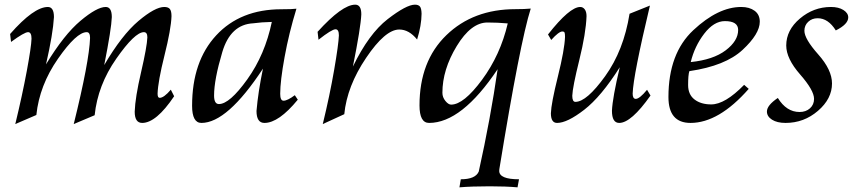

<svg xmlns="http://www.w3.org/2000/svg" viewBox="-20 -512 3650 815"><path d="M293 14.6Q358.9 -251.5 362.3 -351.1Q362.3 -375.5 348.1 -375.5Q304.7 -375.5 226.1 -262.7Q147.5 -149.9 134.3 -23.9L44.9 14.6Q74.7 -108.4 93.8 -210.9Q112.8 -313.5 113.8 -347.7Q113.8 -375.5 99.1 -375.5Q83.5 -375.5 26.9 -334L22.9 -367.7Q123.5 -482.4 183.1 -482.4Q209 -482.4 209 -439.5Q205.1 -369.1 175.3 -238.8Q251.5 -364.7 321.5 -423.6Q391.6 -482.4 428.7 -482.4Q454.6 -482.4 454.6 -439.5Q453.1 -390.6 422.4 -235.8Q497.1 -363.3 567.6 -422.9Q638.2 -482.4 677.2 -482.4Q694.3 -482.4 701.2 -473.6Q708 -464.8 708 -443.4Q706.1 -388.2 678.2 -276.9Q650.4 -165.5 648.9 -114.3Q648.9 -96.7 657.7 -96.7Q675.8 -96.7 705.1 -131.3L719.2 -103.5Q643.1 9.8 583.5 9.8Q551.8 9.8 551.8 -38.1Q553.7 -97.7 578.9 -205.8Q604 -314 605.5 -353.5Q605.5 -375.5 590.8 -375.5Q552.2 -375.5 473.6 -262.9Q395 -150.4 381.8 -22.9Z M909.2 -70.3Q954.6 -70.3 1029.8 -175.3Q1105 -280.3 1133.8 -418.9Q1089.8 -418 1054.7 -413.1Q958.5 -408.2 923.6 -291Q888.7 -173.8 888.7 -106.4Q888.7 -70.3 909.2 -70.3ZM1102.5 9.8Q1068.8 9.8 1068.8 -41Q1075.7 -122.1 1096.2 -220.7Q944.8 9.8 835 9.8Q795.4 9.8 795.4 -63Q795.4 -251.5 897.9 -362.1Q1000.5 -472.7 1174.8 -472.7Q1222.2 -472.7 1238.3 -475.1Q1206.5 -371.6 1188 -269.8Q1169.4 -168 1169.4 -113.8Q1169.4 -84.5 1183.6 -84.5Q1200.2 -84.5 1231.4 -107.9L1244.1 -88.9Q1163.1 9.8 1102.5 9.8Z M1350.1 14.6Q1379.9 -107.9 1398.4 -215.3Q1417 -322.8 1418.5 -361.8Q1418.5 -387.7 1404.3 -387.7Q1388.2 -387.7 1332 -343.3L1328.1 -377Q1432.6 -492.2 1487.8 -492.2Q1513.7 -492.2 1513.7 -451.2Q1511.2 -394.5 1478 -229.5Q1545.9 -369.1 1625.5 -430.7Q1705.1 -492.2 1741.2 -492.2Q1755.9 -492.2 1762.5 -484.4Q1769 -476.6 1769.5 -453.6Q1769 -403.8 1750.5 -344.2Q1716.3 -386.7 1674.8 -386.7Q1615.2 -386.7 1534.2 -266.6Q1453.1 -146.5 1441.4 -27.3Z M1895 -67.9Q1948.2 -67.9 2026.1 -173.3Q2104 -278.8 2135.3 -412.6Q2092.3 -416.5 2049.3 -416.5Q1979.5 -416.5 1918.7 -316.4Q1857.9 -216.3 1857.9 -118.2Q1857.9 -99.1 1870.6 -83.5Q1883.3 -67.9 1895 -67.9ZM2176.8 283.2Q2127 278.8 2059.1 278.8Q1982.4 278.8 1930.2 283.2L1936 249Q1998 249 2012.2 216.3Q2062.5 -10.3 2092.3 -218.3Q1939.9 9.8 1801.3 9.8Q1760.7 9.8 1760.7 -64.5Q1760.7 -252.4 1874.8 -362.8Q1988.8 -473.1 2168 -473.1Q2207 -473.1 2232.9 -475.6Q2187.5 -333.5 2099.6 206.1L2099.1 213.4Q2099.1 249 2183.1 249Z M2608.4 9.8Q2577.6 9.8 2577.6 -42Q2580.1 -97.7 2610.8 -226.6Q2531.7 -101.6 2459.7 -45.9Q2387.7 9.8 2344.7 9.8Q2318.4 9.8 2318.4 -31.2Q2319.8 -73.2 2348.1 -187.3Q2376.5 -301.3 2378.4 -355.5Q2378.4 -370.1 2376.2 -374.3Q2374 -378.4 2367.2 -378.4Q2352.1 -378.4 2319.8 -342.3L2306.2 -365.7Q2397.9 -482.4 2442.9 -482.4Q2454.6 -482.4 2462.2 -472.2Q2469.7 -461.9 2469.7 -443.4Q2467.3 -371.6 2439 -257.1Q2410.6 -142.6 2409.2 -105.5Q2409.2 -79.6 2422.4 -79.6Q2470.2 -79.6 2548.8 -188.7Q2627.4 -297.9 2652.3 -453.6L2738.8 -488.3Q2668 -191.4 2665.5 -114.7Q2665.5 -92.3 2678.7 -92.3Q2694.8 -92.3 2726.6 -130.9L2741.2 -106.4Q2659.2 9.8 2608.4 9.8Z M2911.1 9.8Q2817.4 9.8 2817.4 -100.1Q2817.4 -285.2 2922.9 -383.8Q3028.3 -482.4 3126.5 -482.4Q3161.1 -482.4 3183.1 -466.3Q3205.1 -450.2 3205.1 -419.9Q3205.1 -368.2 3132.1 -300.3Q3059.1 -232.4 2906.2 -210Q2900.9 -194.3 2900.9 -150.9Q2900.9 -110.8 2928 -89.8Q2955.1 -68.8 2999 -68.8Q3057.6 -68.8 3138.7 -151.9L3158.2 -134.8Q3031.2 9.8 2911.1 9.8ZM2912.1 -248.5Q3007.3 -258.3 3060.3 -298.3Q3113.3 -338.4 3113.3 -384.8Q3113.3 -422.4 3057.1 -422.4Q3010.3 -422.4 2969.2 -368.9Q2928.2 -315.4 2912.1 -248.5Z M3314.5 9.8Q3278.8 9.8 3257.1 -3.9Q3235.4 -17.6 3235.4 -38.6Q3235.4 -64.9 3281.7 -96.2Q3318.4 -36.6 3374 -36.6Q3400.9 -36.6 3418.2 -52.2Q3435.5 -67.9 3435.5 -92.3Q3435.5 -128.4 3376.5 -195.8Q3317.4 -263.2 3317.4 -318.8Q3317.4 -384.3 3375.5 -433.3Q3433.6 -482.4 3507.3 -482.4Q3539.6 -482.4 3560.1 -469.5Q3580.6 -456.5 3580.6 -438Q3580.6 -409.2 3527.8 -382.8Q3495.6 -434.6 3450.7 -434.6Q3426.8 -434.6 3410.6 -419.4Q3394.5 -404.3 3394.5 -381.3Q3394.5 -347.2 3453.1 -281.2Q3511.7 -215.3 3511.7 -157.7Q3511.7 -92.8 3452.1 -41.5Q3392.6 9.8 3314.5 9.8Z"/></svg>

Font: Kelvinch
Style: Italic
Weight: 400
Italic angle: -10°
Designer: Paul James Miller
Foundry: High-Logic / Made with FontCreator
Version: Version 3.40;July 22, 2017;FontCreator 11.0.0.2388 64-bit